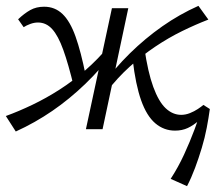

<svg xmlns="http://www.w3.org/2000/svg" viewBox="-21 -442 753 657"><path d="M33 8 -1 -45Q43 -61 90 -83.5Q137 -106 183 -135.5Q229 -165 272 -202.5Q315 -240 353 -286L374 -272Q325 -207 271 -155Q217 -103 158 -62.5Q99 -22 33 8ZM232 -144Q213 -223 195.5 -271.5Q178 -320 157.5 -342.5Q137 -365 109 -365Q96 -365 82.5 -360Q69 -355 60 -349L41 -376Q62 -396 82.5 -407.5Q103 -419 130 -419Q167 -419 193 -394Q219 -369 237.5 -317Q256 -265 272 -185ZM273 0 362 -414H418L330 0ZM344 -128 322 -142Q371 -208 423.5 -259.5Q476 -311 534.5 -352Q593 -393 658 -422L692 -375Q648 -358 602 -335.5Q556 -313 510.5 -282.5Q465 -252 422.5 -213.5Q380 -175 344 -128ZM578 5Q540 5 510.5 -20Q481 -45 462 -98.5Q443 -152 433 -238L473 -278Q485 -195 503.5 -144.5Q522 -94 546 -71.5Q570 -49 599 -49Q614 -49 629 -55Q644 -61 656 -69Q668 -77 675 -83L697 -69Q679 -47 660 -30Q641 -13 621.5 -4Q602 5 578 5ZM619 195 563 170Q589 130 609 86.5Q629 43 644.5 1.5Q660 -40 669 -76L697 -69Q693 -39 686.5 -5Q680 29 669.5 64Q659 99 646.5 132.5Q634 166 619 195Z"/></svg>

Font: Ysabeau
Style: Italic
Weight: 400
Italic angle: -12°
Designer: Christian Thalmann (Catharsis Fonts)
Version: Version 2.000;gftools[0.9.27.dev2+g8671c4b]